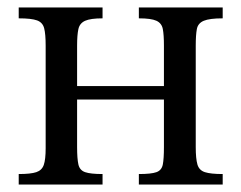

<svg xmlns="http://www.w3.org/2000/svg" viewBox="-20 -493 645 513"><path d="M254 0H30V-28Q62 -28 77 -33Q92 -38 97 -52.5Q102 -67 102 -97V-371Q102 -402 98 -417.5Q94 -433 79 -438.5Q64 -444 30 -444V-473H254V-444Q222 -444 207.5 -437.5Q193 -431 189.5 -415.5Q186 -400 186 -371V-263H418V-371Q418 -400 415 -415.5Q412 -431 398 -437.5Q384 -444 351 -444V-473H575V-444Q540 -444 524.5 -437.5Q509 -431 506 -415.5Q503 -400 503 -371V-100Q503 -69 507.5 -53.5Q512 -38 527.5 -33Q543 -28 575 -28V0H351V-28Q384 -28 398 -33Q412 -38 415 -53.5Q418 -69 418 -100V-227H186V-100Q186 -69 189.5 -53.5Q193 -38 207.5 -33Q222 -28 254 -28Z"/></svg>

Font: STIX Two Text
Style: Regular
Weight: 400
Designer: Ross Mills, John Hudson & Paul Hanslow, Tiro Typeworks Ltd; with prior portions MicroPress Inc., and Coen Hoffman.
Foundry: Tiro Typeworks Ltd
Version: Version 2.13 b171